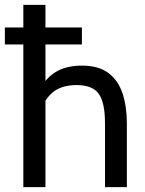

<svg xmlns="http://www.w3.org/2000/svg" viewBox="-36 -770 598 790"><path d="M60 0V-750H151V-413H134Q162 -458 202.5 -479Q243 -500 302 -500Q369 -500 409.5 -470Q450 -440 468 -386Q486 -332 486 -262V0H396V-262Q396 -349 370 -384.5Q344 -420 279 -420Q226 -420 192 -398Q158 -376 136 -328L151 -394V0ZM-16 -587V-657H301V-587Z"/></svg>

Font: Cabin VF Beta
Style: Regular
Weight: 400
Designer: Pablo Impallari
Foundry: Pablo Impallari. http://www.impallari.com Igino Marini. http://www.ikern.com
Version: Version 2.200